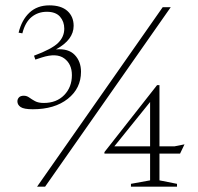

<svg xmlns="http://www.w3.org/2000/svg" viewBox="-20 -697 739 717"><path d="M118.5 0 587.5 -670H617.5L148.5 0ZM102.5 -289Q69.5 -289 57.2 -297.2Q45 -305.5 45 -318.5Q45 -327 50.8 -333.2Q56.5 -339.5 69 -339.5Q80 -339.5 89.2 -332.8Q98.5 -326 111 -319.2Q123.5 -312.5 143.5 -312.5Q191 -312.5 219.8 -342Q248.5 -371.5 248.5 -416.5Q248.5 -458 219.8 -479Q191 -500 136.5 -482.5L112 -474.5L107 -489Q174 -514 197 -536.8Q220 -559.5 220 -590Q220 -616.5 204 -634.8Q188 -653 155 -653Q122 -653 98 -633.5Q74 -614 63.5 -572.5L49.5 -575Q61 -622.5 90 -649.8Q119 -677 164.5 -677Q208.5 -677 231.8 -656Q255 -635 255 -600.5Q255 -548.5 189 -512.5Q235.5 -516.5 259 -492Q282.5 -467.5 282.5 -429Q282.5 -367 233.2 -328Q184 -289 102.5 -289ZM566.5 -379H575.5V-150.5H631.5L669 -158L652.5 -123.5H575.5V-23.5L641 -10.5V0H469V-10.5L540.5 -23.5V-123.5H370V-129ZM540.5 -150.5V-316L407 -150.5Z"/></svg>

Font: Newsreader Text ExtraLight
Style: Regular
Weight: 275
Designer: Hugues Gentile
Foundry: Production Type
Version: Version 1.001